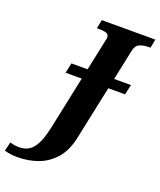

<svg xmlns="http://www.w3.org/2000/svg" viewBox="-322 -818 966 1162"><g transform="rotate(20 161.0 -237.0)"><path d="M-68 240Q-95 240 -114 237Q-133 234 -152 229L-138 171Q-109 180 -78 180Q-45 180 -19 165.5Q7 151 28 112Q49 73 64 2L136 -340H32L46 -405H150L192 -604Q196 -617 196 -626Q196 -647 177.5 -652.5Q159 -658 130 -658H118L129 -714H474L463 -658H451Q420 -658 395 -648Q370 -638 362 -600L321 -405H429L415 -340H307L235 1Q217 90 172 142Q127 194 65 217Q3 240 -68 240Z"/></g></svg>

Font: Noto Serif SemiCondensed ExtraBold
Style: Italic
Weight: 800
Width: 4
Italic angle: -12°
Designer: Monotype Design Team
Foundry: Monotype Imaging Inc.
Version: Version 2.014; ttfautohint (v1.8.4.7-5d5b)